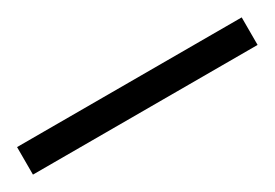

<svg xmlns="http://www.w3.org/2000/svg" viewBox="-25 -38 433 302"><g transform="rotate(-30 191.0 113.0)"><path d="M395 88V138H-13V88Z"/></g></svg>

Font: BioRhyme ExtraBold Light
Style: Regular
Weight: 300
Version: Version 1.600;gftools[0.9.33]